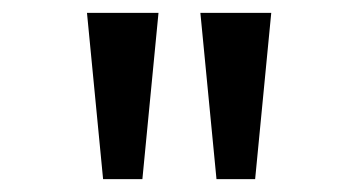

<svg xmlns="http://www.w3.org/2000/svg" viewBox="-20 -749 542 298"><path d="M140 -471 115 -729H226L201 -471ZM316 -471 291 -729H401L376 -471Z"/></svg>

Font: utelugu85
Style: Book
Weight: 400
Designer: Jelle Bosma - Monotype Design Team
Foundry: Monotype Imaging Inc.
Version: Version 2.003